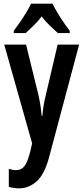

<svg xmlns="http://www.w3.org/2000/svg" viewBox="-20 -786 455 1046"><path d="M3 -543H122L190 -266Q202 -212 207 -155H211Q213 -181 217 -207Q221 -233 229 -266L294 -543H411L246 76Q221 166 178.5 203Q136 240 85 240Q70 240 56 238Q42 236 28 232V134Q49 141 67 141Q96 141 113 119.5Q130 98 145 39L155 -5ZM266 -766Q282 -733 307.5 -693Q333 -653 360 -618V-606H295Q276 -623 252 -646Q228 -669 207 -696Q185 -668 161 -644.5Q137 -621 120 -606H55V-618Q71 -639 89.5 -666Q108 -693 124 -719.5Q140 -746 149 -766Z"/></svg>

Font: Noto Sans Tamil ExtraCondensed SemiBold
Style: Regular
Weight: 600
Width: 2
Designer: Jelle Bosma - Monotype Design Team
Foundry: Monotype Imaging Inc.
Version: Version 2.004; ttfautohint (v1.8.4.7-5d5b)